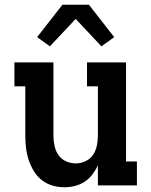

<svg xmlns="http://www.w3.org/2000/svg" viewBox="-20 -784 640 812"><path d="M252 8Q226 8 201 0.5Q176 -7 156 -23Q136 -39 122.5 -61.5Q109 -84 101 -108.5Q93 -133 90 -158.5Q87 -184 87 -210V-419H41V-520H206V-210Q206 -189 210.5 -167.5Q215 -146 227 -128.5Q239 -111 259 -102Q279 -93 300 -93Q321 -93 341 -102Q361 -111 373 -128.5Q385 -146 389.5 -167.5Q394 -189 394 -210V-419H348V-520H513V-101H559V0H394V-85Q385 -65 371 -46.5Q357 -28 338 -15.5Q319 -3 296.5 2.5Q274 8 252 8ZM191 -588 137 -627 244 -764H356L463 -627L409 -588L300 -704Z"/></svg>

Font: Iosevka Etoile
Style: Bold
Weight: 700
Designer: Belleve Invis
Foundry: Belleve Invis
Version: Version 28.1.0; ttfautohint (v1.8.4)